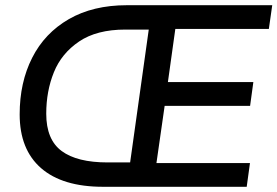

<svg xmlns="http://www.w3.org/2000/svg" viewBox="-20 -717 1065 737"><path d="M55.5 -278Q55.5 -400.5 103.5 -495.2Q151.5 -590 244.2 -643.5Q337 -697 467 -697H1025L1012 -606H653L624.5 -402H952.5L940 -310.5H612L580.5 -91H939.5L927 0H375.5Q220 0 137.8 -71.5Q55.5 -143 55.5 -278ZM479.5 -93.5 551 -603.5H461Q351.5 -603.5 283.8 -557.8Q216 -512 186.8 -439.5Q157.5 -367 157.5 -280.5Q157.5 -181 216.8 -137.2Q276 -93.5 393 -93.5Z"/></svg>

Font: HK Grotesk Medium
Style: Italic
Weight: 500
Italic angle: -8°
Designer: Alfredo Marco Pradil
Foundry: Hanken Design Co.
Version: Version 3.004